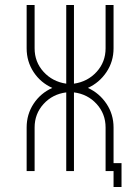

<svg xmlns="http://www.w3.org/2000/svg" viewBox="-20 -687 562 771"><path d="M436 0H404V-175Q404 -230 368 -269.5Q332 -309 277 -316V0H246V-316Q191 -309 155 -269.5Q119 -230 119 -175V0H87V-175Q87 -228 115 -270.5Q143 -313 190 -334Q143 -355 115 -397.5Q87 -440 87 -493V-667H119V-493Q119 -438 155 -398.5Q191 -359 246 -351V-667H277V-351Q332 -359 368 -398.5Q404 -438 404 -493V-667H436V-493Q436 -440 407.5 -397.5Q379 -355 333 -334Q379 -313 407.5 -270.5Q436 -228 436 -175V-32H468V64H436Z"/></svg>

Font: Zector
Style: Regular
Weight: 400
Designer: GGBot
Version: 0.72